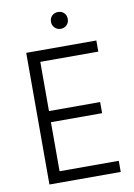

<svg xmlns="http://www.w3.org/2000/svg" viewBox="-93 -908 676 968"><g transform="rotate(-10 245.0 -424.5)"><path d="M445 0H80V-674H439V-617H142V-365H404V-308H142V-57H445ZM316 -806Q316 -788 304 -775.5Q292 -763 273 -763Q255 -763 242.5 -775.5Q230 -788 230 -806Q230 -825 242.5 -837Q255 -849 273 -849Q292 -849 304 -837Q316 -825 316 -806Z"/></g></svg>

Font: Hind Vadodara Light
Style: Regular
Weight: 300
Designer: Hitesh Malaviya
Foundry: Indian Type Foundry
Version: Version 1.000;PS 1.0;hotconv 1.0.86;makeotf.lib2.5.63406; tt